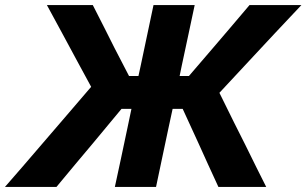

<svg xmlns="http://www.w3.org/2000/svg" viewBox="-54 -733 1202 753"><path d="M-34.5 0Q-6 -32.5 31.8 -76.2Q69.5 -120 109 -166Q148.5 -212 182.5 -251.5L303.5 -392.5L249.5 -492Q220 -546.5 190.5 -601.5Q161 -656.5 130 -713H310Q336 -662 355.8 -623Q375.5 -584 395 -545L452 -435H489L497.5 -474Q512 -543 523.8 -598.5Q535.5 -654 548 -713H709.5Q697 -654 685.2 -598.8Q673.5 -543.5 658.5 -474L650.5 -435H687L781 -544.5Q815 -584 848.5 -623.5Q881.5 -662.5 924.5 -713H1128Q1074.5 -656.5 1023.5 -602Q972.5 -547 921 -492L806.5 -369L864.5 -251.5Q884.5 -212 907.5 -166Q930 -120 951.8 -76.2Q973.5 -32.5 990 0H802.5Q780.5 -47.5 761.5 -89.2Q742.5 -131 724 -172L662.5 -306H623L607 -232Q593 -165.5 581.5 -111.5Q570 -57 558 0H396.5Q408.5 -57 420.5 -111.5Q432 -165.5 446 -232L461.5 -306H422.5L312.5 -173.5Q277.5 -132 242.2 -89.8Q207 -47.5 167.5 0Z"/></svg>

Font: Heraclito
Style: Bold Italic
Weight: 700
Italic angle: -12°
Designer: Kostas Bartsokas (font) & Cristiano Sobral (main changes)
Foundry: Kostas Bartsokas (font) & Cristiano Sobral (main changes)
Version: Version 1.00;July 8, 2020;FontCreator 13.0.0.2655 64-bit